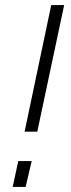

<svg xmlns="http://www.w3.org/2000/svg" viewBox="-20 -737 279 757"><path d="M77 -218 182 -717H233L127 -218ZM30 0 52 -102H105L81 0Z"/></svg>

Font: Raleway Light
Style: Italic
Weight: 300
Italic angle: -12°
Designer: Matt McInerney, Pablo Impallari, Rodrigo Fuenzalida
Foundry: Matt McInerney, Pablo Impallari, Rodrigo Fuenzalida
Version: Version 4.026